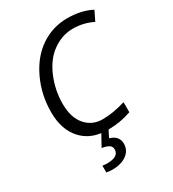

<svg xmlns="http://www.w3.org/2000/svg" viewBox="-226 -844 1082 1204"><g transform="rotate(-30 315.0 -242.0)"><path d="M307.6 -602.5Q240.2 -555.7 201.2 -463.9Q162.1 -372.1 162.1 -272.5Q162.1 -172.9 210 -118.2Q257.8 -63.5 333 -64Q408.7 -64 498 -91.8V-19Q419.4 9.3 331.1 9.8L306.2 59.1Q370.1 77.6 370.1 134.8Q370.1 182.6 330.6 211.4Q291 240.2 226.1 240.2Q206.1 240.2 184.1 235.8V187Q202.6 189.9 217.3 189.9Q302.2 189.9 302.2 136.2Q302.2 114.3 283.2 103.5Q264.2 92.8 234.9 88.9L280.3 6.8Q194.3 -4.9 140.6 -63.5Q73.2 -136.7 73.2 -262.7Q73.2 -389.6 125 -499Q176.8 -608.4 263.2 -666.5Q350.1 -724.1 453.1 -724.1Q556.2 -724.1 629.9 -685.1L596.2 -616.2Q529.3 -649.9 452.1 -649.9Q375 -649.9 307.6 -602.5Z"/></g></svg>

Font: OpenSans-Italic
Style: Italic
Weight: 400
Italic angle: -12°
Foundry: Ascender Corporation
Version: Version 1.10